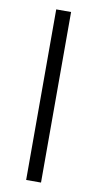

<svg xmlns="http://www.w3.org/2000/svg" viewBox="-82 -738 394 776"><g transform="rotate(10 115.0 -350.0)"><path d="M84 0V-700H145V0Z"/></g></svg>

Font: Zen Kaku Gothic Antique
Style: Regular
Weight: 400
Designer: Yoshimichi Ohira
Foundry: Positype
Version: Version 1.001